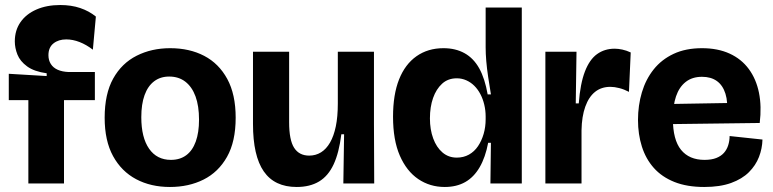

<svg xmlns="http://www.w3.org/2000/svg" viewBox="-20 -731 3081 765"><path d="M93 0V-332H15V-437L166 -428V-439Q116 -446 88 -466.5Q60 -487 49.5 -513.5Q39 -540 39 -566Q39 -610 61.5 -642.5Q84 -675 125 -693Q166 -711 220 -711Q264 -711 299.5 -699Q335 -687 362 -665L350 -533Q324 -553 297 -563.5Q270 -574 244 -574Q213 -574 193 -558Q173 -542 173 -511Q173 -491 182.5 -476Q192 -461 210 -453Q228 -445 254 -444H358V-332H235V0Z M657 14Q581 14 522.5 -17Q464 -48 430.5 -109Q397 -170 397 -262Q397 -357 431 -418Q465 -479 524.5 -509Q584 -539 658 -539Q735 -539 793.5 -508.5Q852 -478 885.5 -416.5Q919 -355 919 -262Q919 -167 884.5 -106Q850 -45 791 -15.5Q732 14 657 14ZM661 -94Q697 -94 722 -112.5Q747 -131 760 -167Q773 -203 773 -254Q773 -309 759 -347Q745 -385 718.5 -405.5Q692 -426 654 -426Q619 -426 594 -407Q569 -388 556 -352Q543 -316 543 -264Q543 -183 574 -138.5Q605 -94 661 -94Z M1162 14Q1074 14 1031 -48Q988 -110 988 -237V-525H1132V-244Q1132 -173 1152 -142Q1172 -111 1212 -111Q1238 -111 1259 -124Q1280 -137 1295 -163Q1310 -189 1318 -227.5Q1326 -266 1326 -319V-525H1470V-236L1471 0H1348L1351 -196H1340Q1331 -123 1309.5 -76.5Q1288 -30 1251.5 -8Q1215 14 1162 14Z M1752 14Q1693 14 1646.5 -17.5Q1600 -49 1573 -111Q1546 -173 1546 -266Q1546 -354 1570 -414.5Q1594 -475 1639.5 -507Q1685 -539 1747 -539Q1795 -539 1831 -519Q1867 -499 1889.5 -458.5Q1912 -418 1923 -355H1936Q1930 -391 1925 -424.5Q1920 -458 1917.5 -487.5Q1915 -517 1915 -542V-701H2059V-214V0H1934L1936 -162H1925Q1914 -104 1891 -64.5Q1868 -25 1833.5 -5.5Q1799 14 1752 14ZM1800 -103Q1827 -103 1848.5 -115Q1870 -127 1884.5 -148.5Q1899 -170 1907 -197.5Q1915 -225 1915 -256V-267Q1915 -291 1909.5 -314Q1904 -337 1894 -356Q1884 -375 1870 -389Q1856 -403 1838 -411Q1820 -419 1800 -419Q1765 -419 1741.5 -397.5Q1718 -376 1705.5 -340.5Q1693 -305 1693 -259Q1693 -215 1706 -179.5Q1719 -144 1743 -123.5Q1767 -103 1800 -103Z M2153 0V-270V-525H2277L2274 -319H2286Q2292 -398 2310.5 -446Q2329 -494 2359 -515.5Q2389 -537 2429 -537Q2443 -537 2459.5 -533.5Q2476 -530 2493 -522L2486 -365Q2467 -375 2447.5 -380Q2428 -385 2412 -385Q2376 -385 2351 -365Q2326 -345 2312 -306Q2298 -267 2297 -212V0Z M2786 14Q2717 14 2667 -6Q2617 -26 2585 -62Q2553 -98 2537.5 -147Q2522 -196 2522 -253Q2522 -311 2537.5 -363Q2553 -415 2584.5 -454.5Q2616 -494 2664 -516.5Q2712 -539 2777 -539Q2840 -539 2887 -517.5Q2934 -496 2963.5 -456Q2993 -416 3004 -361.5Q3015 -307 3007 -241L2613 -236V-316L2905 -321L2876 -276Q2881 -324 2870.5 -357.5Q2860 -391 2836.5 -408Q2813 -425 2777 -425Q2738 -425 2712 -404.5Q2686 -384 2673.5 -347Q2661 -310 2661 -258Q2661 -174 2693.5 -134Q2726 -94 2787 -94Q2815 -94 2834 -101.5Q2853 -109 2864.5 -122Q2876 -135 2881.5 -152.5Q2887 -170 2887 -189L3018 -175Q3017 -139 3004 -105.5Q2991 -72 2964 -45Q2937 -18 2893 -2Q2849 14 2786 14Z"/></svg>

Font: Bricolage Grotesque 72pt
Style: Bold
Weight: 700
Designer: Mathieu Triay
Foundry: Atelier Triay
Version: Version 1.001;gftools[0.9.33.dev8+g029e19f]